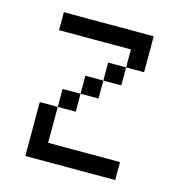

<svg xmlns="http://www.w3.org/2000/svg" viewBox="-82 -573 601 645"><g transform="rotate(15 219.0 -250.0)"><path d="M62.5 -500V-437.5H312.5V-375H375V-500ZM312.5 -375H250V-312.5H312.5ZM250 -312.5H187.5V-250H250ZM187.5 -250H125V-187.5H187.5ZM125 -187.5H62.5V0H375V-62.5H125Z"/></g></svg>

Font: Medodica
Style: Regular
Weight: 400
Version: Version 001.000